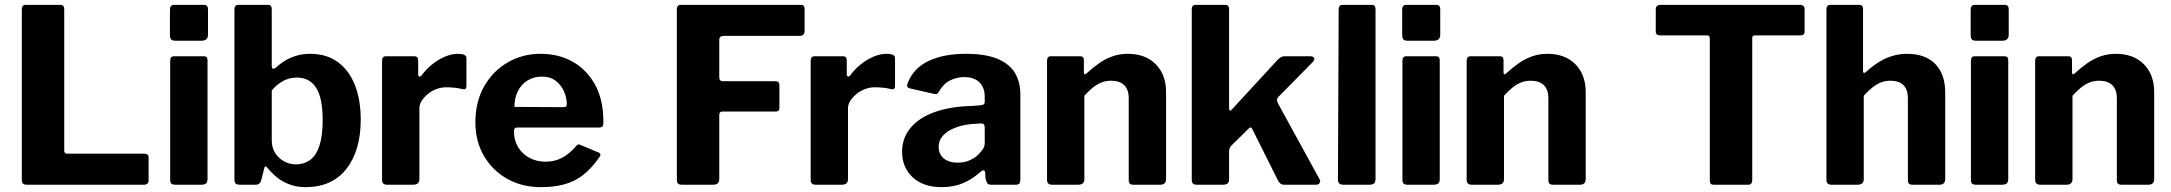

<svg xmlns="http://www.w3.org/2000/svg" viewBox="-20 -762 8956 792"><path d="M70 -723Q70 -742 86 -742H229Q245 -742 245 -724V-141Q245 -128 256 -128H575Q593 -128 593 -113V-18Q593 -10 588.5 -5Q584 0 574 0H92Q79 0 74.5 -5Q70 -10 70 -21V-723Z M836 -24Q836 -11 830 -5.5Q824 0 809 0H704Q691 0 686.5 -5Q682 -10 682 -21V-511Q682 -530 698 -530H821Q836 -530 836 -513ZM838 -619Q838 -594 811 -594H703Q690 -594 685.5 -600Q681 -606 681 -617V-722Q681 -742 698 -742H822Q838 -742 838 -723Z M970 0Q957 0 952 -5Q947 -10 947 -22V-723Q947 -742 963 -742H1086Q1101 -742 1101 -724V-491Q1101 -479 1106.5 -478.5Q1112 -478 1119 -484Q1135 -499 1155.5 -511.5Q1176 -524 1202 -532Q1228 -540 1259 -540Q1327 -540 1373.5 -506Q1420 -472 1444 -411Q1468 -350 1468 -268Q1468 -141 1409 -65.5Q1350 10 1240 10Q1204 10 1173.5 -1.5Q1143 -13 1120.5 -32Q1098 -51 1082 -71Q1078 -76 1074.5 -75.5Q1071 -75 1070 -68L1058 -20Q1053 0 1035 0ZM1101 -183Q1101 -153 1115 -131Q1129 -109 1151.5 -96.5Q1174 -84 1201 -84Q1234 -84 1259 -102Q1284 -120 1297.5 -160.5Q1311 -201 1311 -266Q1311 -358 1284 -400Q1257 -442 1205 -442Q1173 -442 1147 -427.5Q1121 -413 1101 -389Z M1577 0Q1566 0 1561 -5Q1556 -10 1556 -20V-511Q1556 -530 1572 -530H1689Q1705 -530 1705 -513V-454Q1705 -448 1709.5 -446.5Q1714 -445 1719 -451Q1739 -478 1764.5 -498Q1790 -518 1817 -529Q1844 -540 1868 -540Q1904 -540 1904 -523V-407Q1904 -391 1889 -394Q1871 -399 1852 -400.5Q1833 -402 1819 -402Q1801 -402 1781.5 -395Q1762 -388 1746 -375Q1730 -362 1720 -347Q1710 -332 1710 -315V-23Q1710 0 1684 0H1577Z M2100 -220Q2100 -183 2117.5 -154.5Q2135 -126 2164.5 -110.5Q2194 -95 2231 -95Q2267 -95 2297.5 -110.5Q2328 -126 2359 -162Q2363 -166 2366 -166.5Q2369 -167 2377 -163L2449 -133Q2463 -127 2452 -113Q2420 -67 2385 -40Q2350 -13 2307.5 -1.5Q2265 10 2212 10Q2134 10 2073 -24Q2012 -58 1976.5 -118.5Q1941 -179 1941 -257Q1941 -343 1977.5 -406.5Q2014 -470 2075 -505Q2136 -540 2209 -540Q2286 -540 2344 -506.5Q2402 -473 2435.5 -411Q2469 -349 2469 -260Q2469 -249 2467 -243Q2465 -237 2452 -236H2112Q2106 -236 2103 -232Q2100 -228 2100 -220ZM2301 -320Q2312 -320 2315 -322.5Q2318 -325 2318 -334Q2318 -359 2306.5 -385Q2295 -411 2272.5 -428.5Q2250 -446 2215 -446Q2182 -446 2156 -430Q2130 -414 2116 -385.5Q2102 -357 2102 -321Z M2772 -723Q2772 -742 2788 -742H3284Q3299 -742 3299 -725V-635Q3299 -614 3279 -614H2966Q2947 -614 2947 -598V-443Q2947 -427 2962 -427H3179Q3195 -427 3195 -411V-316Q3195 -302 3180 -302H2961Q2947 -302 2947 -289V-23Q2947 0 2921 0H2794Q2781 0 2776.5 -5Q2772 -10 2772 -21V-723Z M3345 0Q3334 0 3329 -5Q3324 -10 3324 -20V-511Q3324 -530 3340 -530H3457Q3473 -530 3473 -513V-454Q3473 -448 3477.5 -446.5Q3482 -445 3487 -451Q3507 -478 3532.5 -498Q3558 -518 3585 -529Q3612 -540 3636 -540Q3672 -540 3672 -523V-407Q3672 -391 3657 -394Q3639 -399 3620 -400.5Q3601 -402 3587 -402Q3569 -402 3549.5 -395Q3530 -388 3514 -375Q3498 -362 3488 -347Q3478 -332 3478 -315V-23Q3478 0 3452 0H3345Z M4022 -51Q3991 -23 3952.5 -6.5Q3914 10 3864 10Q3788 10 3744.5 -31Q3701 -72 3701 -136Q3701 -192 3735.5 -234Q3770 -276 3835 -299.5Q3900 -323 3991 -325L4026 -328Q4031 -328 4036.5 -331Q4042 -334 4042 -342V-363Q4042 -401 4020 -422.5Q3998 -444 3957 -444Q3927 -444 3899.5 -430.5Q3872 -417 3853 -384Q3849 -377 3845.5 -375Q3842 -373 3831 -375L3731 -398Q3725 -400 3722.5 -404.5Q3720 -409 3726 -424Q3751 -483 3812.5 -511.5Q3874 -540 3964 -540Q4046 -540 4095.5 -519Q4145 -498 4167 -460.5Q4189 -423 4189 -373V-22Q4189 -10 4185 -5Q4181 0 4169 0H4067Q4056 0 4051.5 -8Q4047 -16 4045 -28L4044 -50Q4041 -68 4022 -51ZM4042 -236Q4042 -253 4027 -253L3999 -251Q3973 -250 3947 -243.5Q3921 -237 3899.5 -225.5Q3878 -214 3865 -196.5Q3852 -179 3852 -156Q3852 -126 3873 -108.5Q3894 -91 3931 -91Q3956 -91 3975.5 -99Q3995 -107 4009 -118Q4023 -131 4032.5 -144Q4042 -157 4042 -171V-236Z M4320 0Q4299 0 4299 -20V-511Q4299 -530 4315 -530H4436Q4451 -530 4451 -513V-464Q4451 -458 4454 -456Q4457 -454 4463 -460Q4489 -484 4515 -502Q4541 -520 4570 -530Q4599 -540 4632 -540Q4705 -540 4747.5 -497Q4790 -454 4790 -382V-24Q4790 0 4766 0H4655Q4645 0 4640.5 -4.5Q4636 -9 4636 -20V-358Q4636 -392 4617.5 -410.5Q4599 -429 4563 -429Q4542 -429 4524 -422Q4506 -415 4489 -401.5Q4472 -388 4453 -367V-23Q4453 0 4427 0H4320Z M5423 -23Q5428 -16 5424 -8Q5420 0 5408 0H5277Q5267 0 5261 -5.5Q5255 -11 5250 -21L5147 -227Q5144 -235 5140 -236Q5136 -237 5130 -231L5059 -161Q5055 -157 5052.5 -151.5Q5050 -146 5050 -136V-24Q5050 -11 5044 -5.5Q5038 0 5024 0H4918Q4905 0 4900.5 -5Q4896 -10 4896 -21V-723Q4896 -742 4912 -742H5035Q5050 -742 5050 -724V-314Q5050 -308 5053 -306Q5056 -304 5062 -311L5250 -515Q5265 -530 5277 -530H5384Q5398 -530 5401 -522.5Q5404 -515 5394 -505L5254 -363Q5248 -357 5247.5 -351.5Q5247 -346 5252 -335L5423 -23Z M5654 -24Q5654 -11 5648 -5.5Q5642 0 5627 0H5521Q5499 0 5499 -21L5502 -723Q5502 -742 5518 -742H5639Q5654 -742 5654 -724Z M5919 -24Q5919 -11 5913 -5.5Q5907 0 5892 0H5787Q5774 0 5769.5 -5Q5765 -10 5765 -21V-511Q5765 -530 5781 -530H5904Q5919 -530 5919 -513ZM5921 -619Q5921 -594 5894 -594H5786Q5773 -594 5768.5 -600Q5764 -606 5764 -617V-722Q5764 -742 5781 -742H5905Q5921 -742 5921 -723Z M6051 0Q6030 0 6030 -20V-511Q6030 -530 6046 -530H6167Q6182 -530 6182 -513V-464Q6182 -458 6185 -456Q6188 -454 6194 -460Q6220 -484 6246 -502Q6272 -520 6301 -530Q6330 -540 6363 -540Q6436 -540 6478.5 -497Q6521 -454 6521 -382V-24Q6521 0 6497 0H6386Q6376 0 6371.5 -4.5Q6367 -9 6367 -20V-358Q6367 -392 6348.5 -410.5Q6330 -429 6294 -429Q6273 -429 6255 -422Q6237 -415 6220 -401.5Q6203 -388 6184 -367V-23Q6184 0 6158 0H6051Z M6810 -724Q6810 -732 6815 -737Q6820 -742 6830 -742H7404Q7415 -742 7419.5 -737Q7424 -732 7424 -724V-631Q7424 -616 7406 -616H7219Q7208 -616 7208 -606V-19Q7208 0 7191 0H7048Q7033 0 7033 -17V-603Q7033 -616 7022 -616H6829Q6810 -616 6810 -631Z M7535 0Q7514 0 7514 -20V-723Q7514 -742 7530 -742H7650Q7665 -742 7665 -725V-469Q7665 -463 7668 -461.5Q7671 -460 7677 -465Q7708 -493 7735.5 -509Q7763 -525 7790.5 -532.5Q7818 -540 7846 -540Q7922 -540 7963 -498Q8004 -456 8004 -380V-24Q8004 0 7980 0H7869Q7859 0 7854.5 -4.5Q7850 -9 7850 -20V-358Q7850 -392 7832 -410.5Q7814 -429 7778 -429Q7757 -429 7739 -422Q7721 -415 7704 -401.5Q7687 -388 7668 -367V-23Q7668 0 7642 0H7535Z M8264 -24Q8264 -11 8258 -5.5Q8252 0 8237 0H8132Q8119 0 8114.5 -5Q8110 -10 8110 -21V-511Q8110 -530 8126 -530H8249Q8264 -530 8264 -513ZM8266 -619Q8266 -594 8239 -594H8131Q8118 -594 8113.5 -600Q8109 -606 8109 -617V-722Q8109 -742 8126 -742H8250Q8266 -742 8266 -723Z M8396 0Q8375 0 8375 -20V-511Q8375 -530 8391 -530H8512Q8527 -530 8527 -513V-464Q8527 -458 8530 -456Q8533 -454 8539 -460Q8565 -484 8591 -502Q8617 -520 8646 -530Q8675 -540 8708 -540Q8781 -540 8823.5 -497Q8866 -454 8866 -382V-24Q8866 0 8842 0H8731Q8721 0 8716.5 -4.5Q8712 -9 8712 -20V-358Q8712 -392 8693.5 -410.5Q8675 -429 8639 -429Q8618 -429 8600 -422Q8582 -415 8565 -401.5Q8548 -388 8529 -367V-23Q8529 0 8503 0H8396Z"/></svg>

Font: Libre Franklin Thin
Style: Bold
Weight: 700
Version: Version 3.000